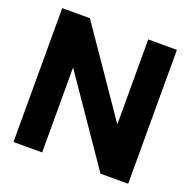

<svg xmlns="http://www.w3.org/2000/svg" viewBox="-128 -848 966 974"><g transform="rotate(20 355.0 -361.5)"><path d="M194.8 -722.7H45.4V0H200.2V-458.5L515.1 0H664.6V-722.7H509.8V-264.2Z"/></g></svg>

Font: Giphurs ExtraBold
Style: Regular
Weight: 800
Version: Version 1.000